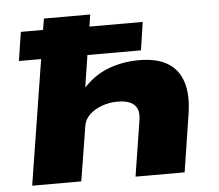

<svg xmlns="http://www.w3.org/2000/svg" viewBox="-51 -761 931 818"><g transform="rotate(-5 414.5 -352.5)"><path d="M54 0 139 -534H44L63 -657H158L166 -705H364L356 -654H584L566 -534H337L314 -386H306Q355 -443 417.5 -468Q480 -493 554 -493Q631 -493 677 -464.5Q723 -436 740 -380.5Q757 -325 744 -244L706 0H496L533 -234Q539 -267 530.5 -286.5Q522 -306 501.5 -315.5Q481 -325 447 -325Q411 -325 379 -313Q347 -301 326.5 -281Q306 -261 302 -235L264 0Z"/></g></svg>

Font: Nunito Sans 7pt Expanded Black
Style: Italic
Weight: 900
Width: 7
Italic angle: -9°
Designer: Vernon Adams
Foundry: Vernon Adams
Version: Version 3.101;gftools[0.9.27]